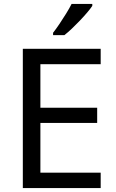

<svg xmlns="http://www.w3.org/2000/svg" viewBox="-20 -964 596 984"><path d="M496 0H97V-714H496V-635H187V-412H478V-334H187V-79H496ZM453 -934Q444 -920 427 -900Q410 -880 389.5 -858.5Q369 -837 348.5 -817.5Q328 -798 310 -784H252V-796Q267 -815 284.5 -841Q302 -867 319 -894.5Q336 -922 347 -944H453Z"/></svg>

Font: Noto Sans Hebrew
Style: Regular
Weight: 400
Designer: Monotype Design Team
Foundry: Monotype Imaging Inc.
Version: Version 2.003